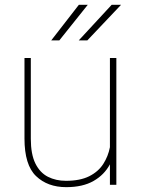

<svg xmlns="http://www.w3.org/2000/svg" viewBox="-20 -770 587 800"><path d="M438 0V-85.4Q414.6 -41.5 369.6 -15.9Q324.7 9.8 255.9 9.8Q178.2 9.8 130.1 -36.4Q82 -82.5 82 -192.9V-528.3H108.4V-191.9Q108.4 -127.4 127.4 -88.9Q146.5 -50.3 179.7 -33.4Q212.9 -16.6 254.9 -16.6Q313.5 -16.6 351.6 -35.6Q389.6 -54.7 410.2 -86.7Q430.7 -118.7 438 -156.7V-528.3H464.8V0ZM308.1 -601.6 445.3 -750H484.4L343.8 -601.6ZM193.4 -601.6 308.6 -750H345.7L227.1 -601.6Z"/></svg>

Font: Vazirmatn FD Thin
Style: Regular
Weight: 100
Designer: Saber Rastikerdar
Foundry: Saber Rastikerdar
Version: Version 33.003